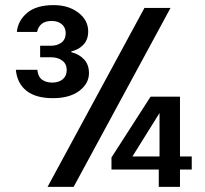

<svg xmlns="http://www.w3.org/2000/svg" viewBox="-20 -731 803 751"><path d="M187 -347Q120 -347 83.5 -376Q47 -405 42 -458H126Q129 -430 145 -419Q161 -408 184 -408Q210 -408 225.5 -421Q241 -434 241 -457Q241 -481 223.5 -494Q206 -507 180 -507H137V-552H178Q204 -552 220.5 -564.5Q237 -577 237 -602Q237 -623 222 -636Q207 -649 182 -649Q157 -649 143 -637.5Q129 -626 125 -606H46Q50 -650 86 -680.5Q122 -711 190 -711Q248 -711 286.5 -681.5Q325 -652 325 -608Q325 -577 307 -557Q289 -537 259 -530V-527Q290 -519 309 -498.5Q328 -478 328 -445Q328 -404 290 -375.5Q252 -347 187 -347ZM166 0 545 -700H647L268 0ZM601 0V-68H416V-115L569 -353H684V-119H730V-68H684V0ZM498 -119H604V-289Z"/></svg>

Font: DeepMind Sans Medium
Style: Regular
Weight: 500
Designer: Jonny Pinhorn / Modifications: Colophon Foundry
Foundry: Colophon Foundry
Version: Version 1.002; ttfautohint (v1.8.2)